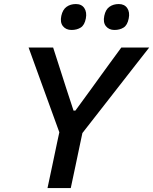

<svg xmlns="http://www.w3.org/2000/svg" viewBox="-20 -954 777 974"><path d="M221 0Q233.5 -58.5 245 -113Q256.5 -167.5 270.5 -234.5L281 -283L188 -539Q172.5 -582.5 158 -621.8Q143.5 -661 125 -713H249.5Q264 -667.5 274.8 -634.5Q285.5 -601.5 294.8 -572.2Q304 -543 315.5 -507.5L353 -393H362.5L443.5 -504Q470 -541 492.2 -571.5Q514.5 -602 538.5 -635.2Q562.5 -668.5 595.5 -713H737Q702.5 -669.5 668.2 -625.2Q634 -581 601 -539L398 -279L388.5 -234.5Q374.5 -167.5 363 -113Q351.5 -58.5 339 0ZM560.5 -802Q533 -802 517.5 -821Q502 -840 509 -873.5Q515.5 -905.5 535.2 -919.5Q555 -933.5 582.5 -933.5Q611.5 -933.5 625.5 -912.8Q639.5 -892 633 -860.5Q626.5 -826.5 607 -814.2Q587.5 -802 560.5 -802ZM343 -802Q315 -802 299.5 -821Q284 -840 291 -873.5Q298 -905.5 317.8 -919.5Q337.5 -933.5 365 -933.5Q394 -933.5 407.8 -912.8Q421.5 -892 415.5 -860.5Q409 -826.5 389.5 -814.2Q370 -802 343 -802Z"/></svg>

Font: Commissioner Medium
Style: Italic
Weight: 500
Italic angle: -12°
Designer: Kostas Bartsokas
Foundry: Kostas Bartsokas
Version: Version 1.000; ttfautohint (v1.8.3)